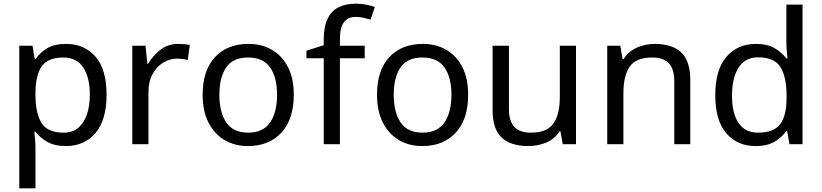

<svg xmlns="http://www.w3.org/2000/svg" viewBox="-20 -785 4473 1045"><path d="M340 -546Q439 -546 499.5 -477Q560 -408 560 -269Q560 -132 499.5 -61Q439 10 339 10Q277 10 236.5 -13.5Q196 -37 173 -68H167Q169 -51 171 -25Q173 1 173 20V240H85V-536H157L169 -463H173Q197 -498 236 -522Q275 -546 340 -546ZM324 -472Q242 -472 208.5 -426Q175 -380 173 -286V-269Q173 -170 205.5 -116.5Q238 -63 326 -63Q375 -63 406.5 -90Q438 -117 453.5 -163.5Q469 -210 469 -270Q469 -362 433.5 -417Q398 -472 324 -472Z M950 -546Q965 -546 982.5 -544.5Q1000 -543 1013 -540L1002 -459Q989 -462 973.5 -464Q958 -466 944 -466Q903 -466 867 -443.5Q831 -421 809.5 -380.5Q788 -340 788 -286V0H700V-536H772L782 -438H786Q812 -482 853 -514Q894 -546 950 -546Z M1579 -269Q1579 -136 1511.5 -63Q1444 10 1329 10Q1258 10 1202.5 -22.5Q1147 -55 1115 -117.5Q1083 -180 1083 -269Q1083 -402 1150 -474Q1217 -546 1332 -546Q1405 -546 1460.5 -513.5Q1516 -481 1547.5 -419.5Q1579 -358 1579 -269ZM1174 -269Q1174 -174 1211.5 -118.5Q1249 -63 1331 -63Q1412 -63 1450 -118.5Q1488 -174 1488 -269Q1488 -364 1450 -418Q1412 -472 1330 -472Q1248 -472 1211 -418Q1174 -364 1174 -269Z M1965 -468H1830V0H1742V-468H1648V-509L1742 -539V-570Q1742 -639 1762.5 -682Q1783 -725 1822 -745Q1861 -765 1916 -765Q1948 -765 1974.5 -759.5Q2001 -754 2020 -747L1997 -678Q1981 -683 1960 -688Q1939 -693 1917 -693Q1873 -693 1851.5 -663.5Q1830 -634 1830 -571V-536H1965Z M2528 -269Q2528 -136 2460.5 -63Q2393 10 2278 10Q2207 10 2151.5 -22.5Q2096 -55 2064 -117.5Q2032 -180 2032 -269Q2032 -402 2099 -474Q2166 -546 2281 -546Q2354 -546 2409.5 -513.5Q2465 -481 2496.5 -419.5Q2528 -358 2528 -269ZM2123 -269Q2123 -174 2160.5 -118.5Q2198 -63 2280 -63Q2361 -63 2399 -118.5Q2437 -174 2437 -269Q2437 -364 2399 -418Q2361 -472 2279 -472Q2197 -472 2160 -418Q2123 -364 2123 -269Z M3115 -536V0H3043L3030 -71H3026Q3000 -29 2954 -9.5Q2908 10 2856 10Q2759 10 2710 -36.5Q2661 -83 2661 -185V-536H2750V-191Q2750 -127 2779 -95Q2808 -63 2869 -63Q2958 -63 2992.5 -113Q3027 -163 3027 -257V-536Z M3543 -546Q3639 -546 3688 -499.5Q3737 -453 3737 -349V0H3650V-343Q3650 -408 3621 -440Q3592 -472 3530 -472Q3441 -472 3407 -422Q3373 -372 3373 -278V0H3285V-536H3356L3369 -463H3374Q3400 -505 3446 -525.5Q3492 -546 3543 -546Z M4093 10Q3993 10 3933 -59.5Q3873 -129 3873 -267Q3873 -405 3933.5 -475.5Q3994 -546 4094 -546Q4156 -546 4195.5 -523Q4235 -500 4260 -467H4266Q4265 -480 4262.5 -505.5Q4260 -531 4260 -546V-760H4348V0H4277L4264 -72H4260Q4236 -38 4196 -14Q4156 10 4093 10ZM4107 -63Q4192 -63 4226.5 -109.5Q4261 -156 4261 -250V-266Q4261 -366 4228 -419.5Q4195 -473 4106 -473Q4035 -473 3999.5 -416.5Q3964 -360 3964 -265Q3964 -169 3999.5 -116Q4035 -63 4107 -63Z"/></svg>

Font: Noto Sans Tai Tham
Style: Regular
Weight: 400
Designer: Monotype Design Team 2013. Revised by David WIlliams 2020
Foundry: Monotype Imaging Inc.
Version: Version 2.002